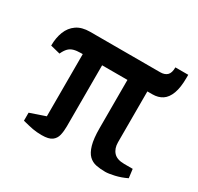

<svg xmlns="http://www.w3.org/2000/svg" viewBox="-129 -730 923 893"><g transform="rotate(30 332.5 -284.0)"><path d="M192 8Q164 8 143 4Q122 0 87 -9V-52L169 -80V-414H160Q137 -414 121 -409.5Q105 -405 94 -393.5Q83 -382 74 -362L22 -375Q22 -417 35 -450Q48 -483 75.5 -502Q103 -521 147 -521H523Q547 -521 560 -533.5Q573 -546 573 -576H642V-560Q642 -508 630 -475.5Q618 -443 596 -428.5Q574 -414 543 -414H516V-141Q516 -108 534 -88Q552 -68 592 -68H637L643 -21Q612 -6 581 1Q550 8 533 8Q506 8 483.5 3.5Q461 -1 444.5 -17Q428 -33 418.5 -66Q409 -99 409 -155V-414H273V-86Q273 -60 268 -38.5Q263 -17 246 -4.5Q229 8 192 8Z"/></g></svg>

Font: Manuale
Style: Bold Italic
Weight: 700
Italic angle: -11°
Version: Version 1.002